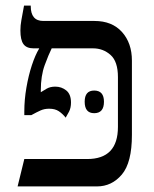

<svg xmlns="http://www.w3.org/2000/svg" viewBox="-20 -667 550 687"><path d="M43 0 67 -98H292Q402 -98 402 -213V-391Q402 -447 375.5 -470.5Q349 -494 313 -494H165Q154 -472 140 -434Q126 -396 126 -343V-337Q135 -343 147.5 -350Q160 -357 178 -357Q200 -357 217 -343.5Q234 -330 234 -300Q234 -281 227 -267.5Q220 -254 215 -246Q204 -260 190.5 -269Q177 -278 156 -278Q139 -278 125.5 -272Q112 -266 92 -255H67V-268Q67 -310 74.5 -353.5Q82 -397 94 -433.5Q106 -470 120 -493V-494H100Q75 -494 64 -509Q53 -524 53 -558Q53 -576 56.5 -595Q60 -614 66 -647H90V-645Q90 -592 135 -592H318Q381 -592 416.5 -552.5Q452 -513 452 -450V-184Q452 -85 416 -42.5Q380 0 327 0ZM283 -303Q283 -343 317 -343Q352 -343 352 -303Q352 -262 317 -262Q283 -262 283 -303Z"/></svg>

Font: Noto Serif Hebrew SemiCondensed
Style: Regular
Weight: 400
Width: 4
Designer: Monotype Design Team
Foundry: Monotype Imaging Inc.
Version: Version 2.004; ttfautohint (v1.8.4.7-5d5b)